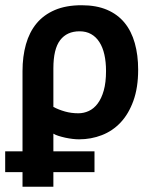

<svg xmlns="http://www.w3.org/2000/svg" viewBox="-20 -527 590 741"><path d="M0 57.1H66.9V-252.9Q66.9 -309.1 80.1 -356Q93.3 -402.8 120.8 -436.3Q148.4 -469.7 191.7 -488.3Q234.9 -506.8 294.9 -506.8Q351.6 -506.8 392.8 -489.3Q434.1 -471.7 460.7 -439.2Q487.3 -406.7 500.2 -360.6Q513.2 -314.5 513.2 -257.8Q513.2 -189 494.9 -138.2Q476.6 -87.4 445.6 -54.4Q414.6 -21.5 373 -5.4Q331.5 10.7 285.2 10.7Q261.7 10.7 231.9 4.4Q216.8 1 205.3 -2.7Q193.8 -6.3 186 -11.2V57.1H344.7V137.2H186V193.8H66.9V137.2H0ZM389.2 -252.9Q389.2 -288.1 382.8 -316.4Q376.5 -344.7 363.5 -364.7Q350.6 -384.8 331.5 -395.5Q312.5 -406.2 287.1 -406.2Q238.3 -406.2 212.2 -372.1Q186 -337.9 186 -263.2V-114.3Q206.5 -103.5 230.7 -96.7Q254.9 -89.8 282.7 -89.8Q303.2 -89.8 322.5 -98.6Q341.8 -107.4 356.7 -127Q371.6 -146.5 380.4 -177.5Q389.2 -208.5 389.2 -252.9Z"/></svg>

Font: Code New Roman
Style: Bold
Weight: 700
Monospace: yes
Designer: Sam Radian
Foundry: Code New Roman
Version: Version 1.508 October 19, 2014